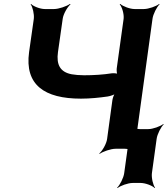

<svg xmlns="http://www.w3.org/2000/svg" viewBox="-20 -757 853 977"><path d="M408 -374C384 -374 363 -376 345 -379C286 -390 266 -428 275 -492L299 -661C302 -685 323 -722 339 -735L336 -737C319 -725 279 -711 255 -711H208C184 -711 149 -725 138 -737L136 -735C146 -722 155 -685 152 -661L128 -492C105 -325 206 -255 392 -255C439 -255 486 -260 528 -266C541 -268 562 -275 569 -281L567 -284C560 -277 554 -260 552 -248L525 -50C522 -26 501 11 485 24L487 26C504 14 544 0 568 0H615C639 0 674 14 685 26L688 24C678 11 669 -26 672 -50L756 -661C759 -685 778 -722 792 -735L790 -737C775 -725 736 -711 712 -711H665C641 -711 605 -725 592 -737L589 -735C601 -722 612 -685 609 -661L574 -409C573 -400 574 -382 578 -377L581 -380C577 -384 559 -385 549 -384C505 -377 456 -374 408 -374ZM753 124 777 -50C780 -74 799 -111 813 -124L811 -126C796 -114 758 -100 734 -100H693C669 -100 633 -114 622 -126L620 -124C630 -111 639 -74 636 -50L612 124C609 148 590 185 576 198L578 200C593 188 631 174 655 174H696C720 174 756 188 767 200L769 198C759 185 750 148 753 124Z"/></svg>

Font: Asimov
Style: EdgeNarIt
Weight: 500
Designer: Google
Version: Version 2.000980: 2014